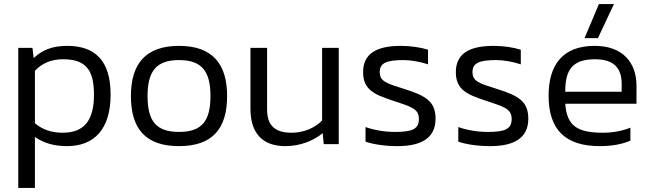

<svg xmlns="http://www.w3.org/2000/svg" viewBox="-20 -710 3206 946"><path d="M525 -244C525 -416 444 -484 311 -484C240 -484 190 -465 146 -424L140 -474H70V216H152V-35C197 -4 249 10 310 10C444 10 525 -73 525 -244ZM288 -56C231 -56 185 -74 152 -103V-361C188 -400 235 -418 290 -418C401 -418 443 -368 443 -244C443 -115 394 -56 288 -56Z M862 -484C698 -484 625 -396 625 -237C625 -77 696 10 862 10C1028 10 1099 -77 1099 -237C1099 -396 1026 -484 862 -484ZM862 -60C749 -60 707 -114 707 -237C707 -359 750 -414 862 -414C974 -414 1017 -359 1017 -237C1017 -114 975 -60 862 -60Z M1214 -474V-174C1214 -54 1273 10 1386 10C1460 10 1525 -17 1570 -54L1575 0H1649V-474H1567V-116C1530 -79 1476 -56 1417 -56C1334 -56 1296 -92 1296 -171V-474Z M2044 -124C2044 -74 2011 -60 1927 -60C1878 -60 1826 -68 1781 -84V-12C1818 1 1877 10 1938 10C2058 10 2126 -31 2126 -125C2126 -209 2080 -238 1971 -272C1886 -299 1851 -308 1851 -355C1851 -400 1885 -414 1968 -414C2004 -414 2050 -406 2089 -393V-465C2054 -476 2006 -484 1955 -484C1824 -484 1769 -438 1769 -354C1769 -267 1827 -244 1910 -216C2001 -185 2044 -177 2044 -124Z M2501 -124C2501 -74 2468 -60 2384 -60C2335 -60 2283 -68 2238 -84V-12C2275 1 2334 10 2395 10C2515 10 2583 -31 2583 -125C2583 -209 2537 -238 2428 -272C2343 -299 2308 -308 2308 -355C2308 -400 2342 -414 2425 -414C2461 -414 2507 -406 2546 -393V-465C2511 -476 2463 -484 2412 -484C2281 -484 2226 -438 2226 -354C2226 -267 2284 -244 2367 -216C2458 -185 2501 -177 2501 -124Z M2860 -522H2926L3005 -690H2931ZM2765 -199H3116V-288C3116 -400 3050 -484 2910 -484C2753 -484 2683 -391 2683 -239C2683 -69 2767 10 2936 10C2992 10 3045 1 3086 -17V-81C3047 -65 2998 -56 2952 -56C2822 -56 2773 -91 2765 -199ZM2912 -418C3005 -418 3043 -374 3043 -297V-258H2765C2765 -365 2799 -418 2912 -418Z"/></svg>

Font: Kanit Light
Style: Regular
Weight: 300
Designer: Katatrad Team
Foundry: CadsonDemak
Version: Version 1.000;PS 001.000;hotconv 1.0.88;makeotf.lib2.5.64775